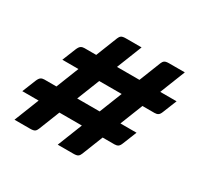

<svg xmlns="http://www.w3.org/2000/svg" viewBox="-149 -849 1113 1073"><g transform="rotate(30 407.5 -312.5)"><path d="M341 40 610 -640Q615 -653 623.5 -659Q632 -665 653 -665H754L485 15Q480 28 471.5 34Q463 40 442 40ZM20 -120 55 -207Q63 -226 72 -232Q81 -238 94 -238H689L654 -151Q647 -132 638 -126Q629 -120 615 -120ZM62 40 331 -640Q336 -653 344.5 -659Q353 -665 374 -665H475L206 15Q201 28 192.5 34Q184 40 163 40ZM126 -384 161 -471Q169 -490 178 -496Q187 -502 200 -502H795L760 -415Q753 -396 744 -390Q735 -384 721 -384Z"/></g></svg>

Font: Changa ExtraLight ExtraBold
Style: Regular
Weight: 800
Version: Version 3.002; ttfautohint (v1.8.2)